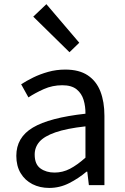

<svg xmlns="http://www.w3.org/2000/svg" viewBox="-20 -892 603 925"><path d="M217.2 13.4Q171.9 13.4 136.1 -4.9Q100.2 -23.2 79.4 -57.9Q58.6 -92.5 58.6 -141.3Q58.6 -230.1 138.5 -277.5Q218.3 -325 391.7 -344.2Q392.1 -379.4 382.8 -410.5Q373.5 -441.7 349.2 -461.5Q324.9 -481.3 280 -481.3Q232.6 -481.3 191.1 -462.8Q149.7 -444.3 117 -422.7L81.9 -486Q107 -502.3 139.8 -518.5Q172.6 -534.7 211.9 -545.7Q251.1 -556.8 294.5 -556.8Q361.2 -556.8 402.8 -529.1Q444.3 -501.4 463.7 -451.5Q483.1 -401.6 483.1 -334V0H408.2L400.5 -64.9H396.7Q358.6 -32.7 313.3 -9.7Q267.9 13.4 217.2 13.4ZM242.8 -60.6Q282 -60.6 317.3 -79Q352.5 -97.4 391.7 -132.4V-283.2Q300.7 -273.1 246.8 -254.3Q193 -235.5 170 -209.1Q147.1 -182.6 147.1 -147.4Q147.1 -100.4 174.9 -80.5Q202.6 -60.6 242.8 -60.6ZM314.8 -640.4 140.2 -811.8 203.5 -871.9 361.9 -686.1Z"/></svg>

Font: Shanggu Sans SC VF
Style: Regular
Weight: 250
Designer: GuiWonder
Version: Version 1.021